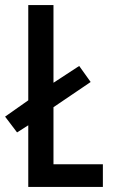

<svg xmlns="http://www.w3.org/2000/svg" viewBox="-31 -734 443 754"><path d="M80 0H373V-89H179V-313L325 -412L280 -475L179 -409V-714H80V-340L-11 -276L36 -214L80 -242Z"/></svg>

Font: Noto Sans Myanmar UI ExtraCondensed Medium
Style: Regular
Weight: 500
Width: 2
Designer: Monotype Design Team
Foundry: Monotype Imaging Inc.
Version: Version 2.103